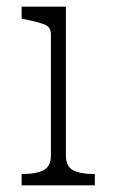

<svg xmlns="http://www.w3.org/2000/svg" viewBox="-20 -557 345 577"><path d="M178 -537V-90Q178 -56 200.5 -45Q223 -34 262 -34H265V0H45V-34H48Q87 -34 110 -45Q133 -56 133 -90V-454Q133 -476 113.5 -483.5Q94 -491 55 -499L45 -501V-537Z"/></svg>

Font: Roboto Serif Thin
Style: Regular
Weight: 250
Designer: Greg Gazdowicz
Foundry: Commercial Type
Version: Version 1.004